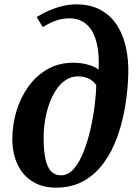

<svg xmlns="http://www.w3.org/2000/svg" viewBox="-20 -851 626 880"><path d="M236.5 9Q174.5 9 129.8 -18.5Q85 -46 60.8 -96.5Q36.5 -147 36.5 -214.5Q36.5 -278 54.8 -340Q73 -402 108.8 -452.5Q144.5 -503 196.5 -533.2Q248.5 -563.5 315.5 -563.5Q353 -563.5 385.5 -554Q418 -544.5 432 -531.5Q435 -596 426 -641Q417 -686 398.8 -713.8Q380.5 -741.5 355 -754.2Q329.5 -767 299.5 -767Q267.5 -767 239.2 -757.5Q211 -748 176 -727L148 -773Q176 -790.5 206.8 -803.5Q237.5 -816.5 268.5 -823.8Q299.5 -831 328 -831Q394 -831 440.5 -805.8Q487 -780.5 515.8 -736.2Q544.5 -692 557.2 -634Q570 -576 568 -511Q566 -439 554 -365.5Q542 -292 518.2 -225Q494.5 -158 456.2 -105.2Q418 -52.5 363.8 -21.8Q309.5 9 236.5 9ZM260 -47.5Q292.5 -47.5 318 -76.8Q343.5 -106 362.5 -153.8Q381.5 -201.5 394.2 -257Q407 -312.5 413.8 -366.5Q420.5 -420.5 421 -461Q409 -477.5 395.2 -486Q381.5 -494.5 366.8 -497.8Q352 -501 337.5 -501Q308 -501 283.2 -485.5Q258.5 -470 239.5 -442.5Q220.5 -415 207.2 -379.2Q194 -343.5 187 -302.8Q180 -262 180 -220Q180 -159 188.5 -121Q197 -83 214.8 -65.2Q232.5 -47.5 260 -47.5Z"/></svg>

Font: Merriweather 20pt
Style: Bold Italic
Weight: 700
Italic angle: -7.8°
Version: Version 2.101